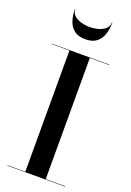

<svg xmlns="http://www.w3.org/2000/svg" viewBox="-182 -1047 754 1109"><g transform="rotate(20 195.0 -492.0)"><path d="M78 -984Q78 -960 94.8 -944.8Q111.5 -929.5 137.5 -922.2Q163.5 -915 190.5 -915Q217.5 -915 243.5 -922.2Q269.5 -929.5 286.2 -944.8Q303 -960 303 -984H305.5Q305.5 -945 295 -912.2Q284.5 -879.5 259.5 -859.8Q234.5 -840 190.5 -840Q147 -840 121.8 -859.8Q96.5 -879.5 86 -912.2Q75.5 -945 75.5 -984ZM18 -2.5H127.5V-747.5H18V-750H373V-747.5H253V-2.5H373V0H18Z"/></g></svg>

Font: Bodoni* 72pt Medium
Style: Regular
Weight: 500
Version: Version 2.3